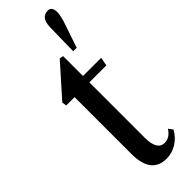

<svg xmlns="http://www.w3.org/2000/svg" viewBox="-288 -855 873 873"><g transform="rotate(-45 148.0 -419.0)"><path d="M174 10.5Q75.5 10.5 75.5 -118V-483.5H22L18.5 -505.5L152 -655.5L170.5 -652.5V-524.5H287.5L279.5 -483.5H170.5V-128Q170.5 -46.5 218.5 -46.5Q252 -46.5 274 -82L289.5 -61Q270.5 -27.5 239.8 -8.5Q209 10.5 174 10.5ZM218.5 -635.5 221.5 -787.5Q223 -848 267.5 -848Q293.5 -848 293.5 -811.5Q293.5 -802 291 -789.8Q288.5 -777.5 284 -762.5L241 -635.5Z"/></g></svg>

Font: Libre Caslon Condensed Medium
Style: Regular
Weight: 500
Designer: Pablo Impallari, Rodrigo Fuenzalida, Katja Schimmel, Ertekin Erdin
Foundry: Pablo Impallari, Rodrigo Fuenzalida
Version: Version 2.000; ttfautohint (v1.8.4.7-5d5b);gftools[0.9.33]